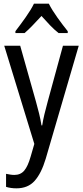

<svg xmlns="http://www.w3.org/2000/svg" viewBox="-20 -852 452 1046"><path d="M3 -603H90L176 -298Q185 -266 193 -233.5Q201 -201 206 -169H210Q214 -196 222 -229.5Q230 -263 240 -299L323 -603H409L229 13Q205 93 168.5 133.5Q132 174 70 174Q54 174 40 172Q26 170 13 166V95Q23 97 35 99Q47 101 58 101Q92 101 112 77.5Q132 54 147 1L167 -68ZM246 -832Q263 -798 293 -756Q323 -714 349 -682V-672H299Q276 -690 253 -714Q230 -738 206 -765Q181 -738 157.5 -713.5Q134 -689 114 -672H64V-682Q91 -717 120 -758Q149 -799 165 -832Z"/></svg>

Font: Noto Sans Malayalam UI Condensed
Style: Regular
Weight: 400
Width: 3
Designer: Jelle Bosma - Monotype Design Team
Foundry: Monotype Imaging Inc.
Version: Version 2.104; ttfautohint (v1.8.4.7-5d5b)